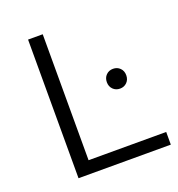

<svg xmlns="http://www.w3.org/2000/svg" viewBox="-128 -805 844 911"><g transform="rotate(-20 294.5 -350.0)"><path d="M114 0V-700H188V-64H580V0ZM480 -346Q466 -332 445 -332Q424 -332 410 -346Q396 -360 396 -382Q396 -404 410 -418Q424 -432 445 -432Q466 -432 480 -418Q494 -404 494 -382Q494 -360 480 -346Z"/></g></svg>

Font: Montserrat Alternates
Style: Regular
Weight: 400
Designer: Julieta Ulanovsky
Foundry: Julieta Ulanovsky
Version: Version 7.200;PS 007.200;hotconv 1.0.88;makeotf.lib2.5.64775